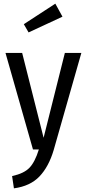

<svg xmlns="http://www.w3.org/2000/svg" viewBox="-20 -816 474 1048"><path d="M282 -796 321 -725 136 -639 110 -684ZM424 -527 273 3Q246 94 195.5 147Q145 200 56 212L46 145Q111 131 141 99.5Q171 68 192 0H160L10 -527H101L218 -64L334 -527Z"/></svg>

Font: Fira Sans Condensed
Style: Regular
Weight: 400
Width: 3
Designer: Carrois Corporate & Edenspiekermann AG
Foundry: Carrois Corporate GbR & Edenspiekermann AG
Version: Version 4.202;PS 004.202;hotconv 1.0.88;makeotf.lib2.5.64775